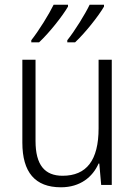

<svg xmlns="http://www.w3.org/2000/svg" viewBox="-20 -786 576 816"><path d="M422 -758V-766H361C342 -726 298 -655 266 -615V-606H299C341 -645 399 -718 422 -758ZM269 -758V-766H208C188 -725 146 -657 113 -615V-606H146C189 -646 246 -718 269 -758ZM455 -532H399V-241C399 -105 348 -39 246 -39C170 -39 131 -85 131 -187V-532H75V-180C75 -54 129 10 239 10C321 10 374 -34 399 -91H402L410 0H455Z"/></svg>

Font: Noto Sans Ethiopic SemiCondensed Light
Style: Regular
Weight: 300
Width: 4
Designer: Monotype Design Team
Foundry: Monotype Imaging Inc.
Version: Version 2.102